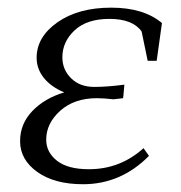

<svg xmlns="http://www.w3.org/2000/svg" viewBox="-20 -472 470 499"><path d="M32.2 -105Q32.2 -150.4 64.2 -183.6Q96.2 -216.8 147 -231.9Q112.8 -246.1 94 -269.5Q75.2 -293 75.2 -321.8Q75.2 -376 129.4 -414.1Q183.6 -452.1 269 -452.1Q353.5 -452.1 400.9 -412.1L387.2 -314H363.8L348.1 -390.1Q325.2 -422.9 264.2 -422.9Q205.6 -422.9 173.8 -393.1Q142.1 -363.3 142.1 -323.2Q142.1 -291 164.8 -268.6Q187.5 -246.1 225.1 -246.1Q258.8 -246.1 303.2 -252L300.8 -224.1L299.8 -216.8L274.9 -213.9Q249.5 -216.8 231.9 -216.8Q172.9 -216.8 136.5 -184.1Q100.1 -151.4 100.1 -108.9Q100.1 -76.2 128.2 -54.2Q156.2 -32.2 210.9 -32.2Q292.5 -32.2 353 -86.9L367.2 -66.9Q294.4 6.8 195.8 6.8Q121.6 6.8 76.9 -25.1Q32.2 -57.1 32.2 -105Z"/></svg>

Font: Dihjauti S
Style: Italic
Weight: 400
Italic angle: -9°
Designer: T. Christopher White
Version: Version 3.0.0